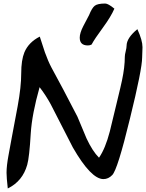

<svg xmlns="http://www.w3.org/2000/svg" viewBox="-20 -970 826 1086"><path d="M784 -645Q784 -579 715 -299Q645 -10 615 20Q593 43 565 43Q495 43 392 -136Q329 -258 267 -380Q240 -430 204 -477Q161 -325 154 -216Q146 -80 134 -38Q108 55 24 96Q17 34 17 7Q17 -32 28 -91Q45 -181 46 -189Q47 -193 80 -370Q100 -479 100 -554.5Q100 -630 118 -674Q142 -731 205 -763Q228 -691 234 -674Q252 -624 271 -588Q331 -479 418 -310Q444 -249 469 -188Q503 -115 540 -78Q576 -130 601 -226Q620 -304 639 -383Q666 -494 670 -515Q686 -590 686 -649Q686 -660 691 -680Q696 -700 696 -711Q696 -755 757 -805Q786 -742 786 -703Q786 -693 785 -673.5Q784 -654 784 -645ZM498 -718Q489 -713 477 -713Q431 -713 431 -757Q431 -783 451 -822Q482 -880 484 -885Q500 -925 516 -937.5Q532 -950 575 -950Q592 -950 627 -921Q607 -875 563 -815Q515 -750 498 -718Z"/></svg>

Font: Wortlaut AH
Style: SemiBold
Weight: 600
Designer: Andreas Höfeld
Foundry: Fontgrube AH
Version: Version 2.59